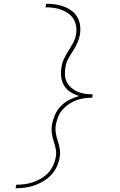

<svg xmlns="http://www.w3.org/2000/svg" viewBox="-20 -853 640 1026"><path d="M63 153 67 134Q90 134 112.5 131Q135 128 157 120.5Q179 113 200 100.5Q221 88 237.5 70.5Q254 53 264 31.5Q274 10 278 -13Q282 -35 278 -56.5Q274 -78 267 -98Q260 -118 257 -140Q254 -162 257 -184Q262 -211 273 -237.5Q284 -264 304 -285Q324 -306 350.5 -319.5Q377 -333 403 -340Q379 -347 357.5 -360.5Q336 -374 323 -395Q310 -416 307 -442.5Q304 -469 309 -496Q312 -518 322.5 -540Q333 -562 346 -582Q359 -602 370.5 -623.5Q382 -645 386 -667Q390 -690 387 -711.5Q384 -733 373.5 -750.5Q363 -768 346 -780.5Q329 -793 309 -800.5Q289 -808 267.5 -811Q246 -814 223 -814L227 -833Q252 -833 276 -829.5Q300 -826 322.5 -817.5Q345 -809 363.5 -795Q382 -781 393.5 -761Q405 -741 408 -716.5Q411 -692 407 -667Q403 -645 393 -623Q383 -601 370 -581Q357 -561 345 -539.5Q333 -518 330 -496Q326 -475 327 -453.5Q328 -432 337 -414.5Q346 -397 361 -384Q376 -371 394.5 -363Q413 -355 433.5 -352Q454 -349 475 -349L473 -331Q452 -331 430.5 -328Q409 -325 387.5 -317Q366 -309 347 -296Q328 -283 313 -265.5Q298 -248 290 -226.5Q282 -205 278 -184Q275 -162 278.5 -140.5Q282 -119 289 -98.5Q296 -78 299.5 -56.5Q303 -35 299 -13Q295 12 284 36.5Q273 61 254.5 81Q236 101 212.5 115Q189 129 164.5 137.5Q140 146 114 149.5Q88 153 63 153Z"/></svg>

Font: Iosevka Etoile Thin
Style: Italic
Weight: 100
Italic angle: -9°
Designer: Belleve Invis
Foundry: Belleve Invis
Version: Version 22.1.2; ttfautohint (v1.8.4)